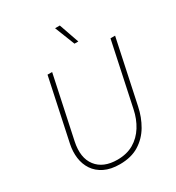

<svg xmlns="http://www.w3.org/2000/svg" viewBox="-228 -1117 1160 1265"><g transform="rotate(-30 352.5 -485.0)"><path d="M310 10Q241 10 193.5 -13.5Q146 -37 119.5 -77Q93 -117 86.5 -167Q80 -217 91 -270L191 -740H226L126 -270Q102 -156 153 -90Q204 -24 311 -24Q383 -24 435 -54.5Q487 -85 520.5 -138.5Q554 -192 568 -260L670 -740H705L603 -260Q588 -187 552 -125.5Q516 -64 456.5 -27Q397 10 310 10ZM476 -828H447L387 -980H423Z"/></g></svg>

Font: Be Vietnam Pro Variable Thin
Style: Italic
Weight: 100
Italic angle: -12°
Designer: Lam Bao, Tony Le, Vietanh Nguyen
Foundry: Yellow Type Foundry
Version: Version 1.002